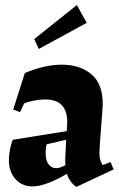

<svg xmlns="http://www.w3.org/2000/svg" viewBox="-20 -720 468 757"><path d="M428 -52 281 17Q254 -2 244 -35Q208 -13 171.5 1Q135 15 108 15Q67 15 41 -14Q15 -43 15 -88Q15 -108 19.5 -131.5Q24 -155 31 -169L243 -203L245 -232Q247 -277 226 -302.5Q205 -328 158 -328Q137 -328 114 -323.5Q91 -319 75 -312L59 -278L32 -288L78 -432Q155 -465 224 -465Q295 -465 340 -427.5Q385 -390 385 -310L384 -290L374 -155L372 -119Q372 -101 375 -90.5Q378 -80 385 -69L416 -81ZM238 -69 237 -90 238 -112 241 -169 164 -151Q160 -138 160 -116Q160 -86 172 -71.5Q184 -57 201 -57Q217 -57 238 -69ZM115 -566 283 -700 322 -630 133 -527Z"/></svg>

Font: Rakkas
Style: Regular
Weight: 400
Designer: Zeynep Akay
Foundry: Zeynep Akay
Version: Version 2.000